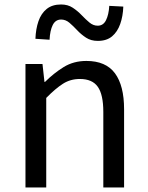

<svg xmlns="http://www.w3.org/2000/svg" viewBox="-20 -825 650 845"><path d="M92.1 0V-543.4H167L175.7 -464.5H178.1Q216.8 -503.1 260.3 -529.9Q303.9 -556.8 360.1 -556.8Q445.8 -556.8 486 -502.4Q526.1 -448 526.1 -344.1V0H434.7V-332.4Q434.7 -408.5 410.5 -442.9Q386.3 -477.4 331.5 -477.4Q289.9 -477.4 257 -456.4Q224.2 -435.5 183.5 -394V0ZM410.4 -645Q380.3 -645 358.7 -659.2Q337.1 -673.3 319.6 -692Q302.1 -710.7 285.5 -724.9Q268.8 -739 249.1 -739Q224 -739 212 -714.7Q200.1 -690.5 198.1 -650.1L135.9 -654.3Q137.5 -697.6 149.3 -731.7Q161.1 -765.9 185.5 -785.6Q209.9 -805.3 248.8 -805.3Q278.5 -805.3 300 -791.1Q321.5 -777 339 -758.6Q356.5 -740.2 373.4 -726.1Q390.3 -711.9 410 -711.9Q434.6 -711.9 446.6 -736.2Q458.7 -760.5 460.9 -799.2L522.7 -796Q521.1 -753.3 509 -719.2Q497 -685.1 473.2 -665Q449.3 -645 410.4 -645Z"/></svg>

Font: Noto Sans HK Thin
Style: Regular
Weight: 100
Designer: Ryoko NISHIZUKA 西塚涼子 (kana, bopomofo & ideographs); Paul D. Hunt (Latin, Greek & Cyrillic); Sandoll Communications 산돌커뮤니
Foundry: Adobe
Version: Version 2.004-H2;hotconv 1.0.118;makeotfexe 2.5.65603